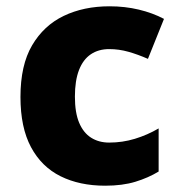

<svg xmlns="http://www.w3.org/2000/svg" viewBox="-20 -580 567 610"><path d="M314 10Q233 10 172.5 -20Q112 -50 78.5 -112.5Q45 -175 45 -272Q45 -373 82 -436Q119 -499 182.5 -529.5Q246 -560 328 -560Q377 -560 421 -549.5Q465 -539 501 -520L450 -393Q418 -407 388 -415.5Q358 -424 327 -424Q293 -424 268.5 -407.5Q244 -391 231 -357.5Q218 -324 218 -273Q218 -222 231.5 -190Q245 -158 269.5 -142.5Q294 -127 327 -127Q369 -127 408.5 -139Q448 -151 484 -172V-35Q451 -15 410 -2.5Q369 10 314 10Z"/></svg>

Font: Noto Sans Syriac Eastern ExtraBold
Style: Regular
Weight: 800
Designer: Patrick Giasson and the Monotype Design Team
Foundry: Monotype Imaging Inc.
Version: Version 3.001